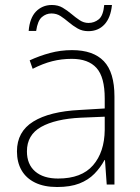

<svg xmlns="http://www.w3.org/2000/svg" viewBox="-20 -740 561 770"><path d="M269 -539Q354 -539 396.5 -494.5Q439 -450 439 -353V0H408L401 -98H399Q383 -68 358.5 -43Q334 -18 298 -4Q262 10 209 10Q157 10 121 -7.5Q85 -25 66.5 -57Q48 -89 48 -133Q48 -212 113.5 -252.5Q179 -293 300 -299L400 -305V-345Q400 -431 367 -467.5Q334 -504 268 -504Q227 -504 189.5 -494.5Q152 -485 111 -464L99 -498Q138 -516 180.5 -527.5Q223 -539 269 -539ZM304 -268Q202 -263 145 -231Q88 -199 88 -133Q88 -81 121 -52.5Q154 -24 213 -24Q307 -24 353 -77Q399 -130 400 -219V-272ZM95 -616Q97 -642 104.5 -661.5Q112 -681 124 -693.5Q136 -706 152 -713Q168 -720 188 -720Q213 -720 231.5 -709Q250 -698 266.5 -684Q283 -670 299.5 -659Q316 -648 335 -648Q358 -648 376 -662.5Q394 -677 398 -720H429Q424 -669 399 -642Q374 -615 334 -615Q310 -615 291 -626Q272 -637 255.5 -651Q239 -665 223 -675.5Q207 -686 186 -686Q165 -686 148 -671.5Q131 -657 125 -616Z"/></svg>

Font: Noto Sans Armenian ExtraLight
Style: Regular
Weight: 250
Designer: Monotype Design Team
Foundry: Monotype Imaging Inc.
Version: Version 2.007